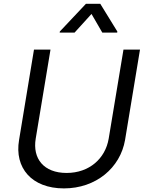

<svg xmlns="http://www.w3.org/2000/svg" viewBox="-20 -992 778 1024"><path d="M605.1 -818.2 605.8 -823.9 514.9 -971.6H438.2L299 -823.9L298.3 -818.2H377.8L468 -917.6L525.6 -818.2ZM559.7 -252.8C541.9 -146.3 456 -69.6 335.2 -69.6C213.1 -69.6 152.7 -146.3 170.5 -252.8L249.3 -727.3H161.2L81.7 -245.7C56.1 -96.6 149.1 12.8 321 12.8C491.5 12.8 621.4 -96.6 647 -245.7L726.6 -727.3H638.5Z"/></svg>

Font: Riot Sans 2.0
Style: Italic
Weight: 400
Italic angle: -9.39999°
Designer: Rasmus Andersson
Foundry: rsms
Version: Version 3.006;hotconv 1.0.109;makeotfexe 2.5.65596